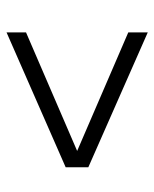

<svg xmlns="http://www.w3.org/2000/svg" viewBox="39 -550 482 601"><g transform="rotate(-90 280.5 -249.0)"><path d="M480 -28 58 -214V-285L480 -470V-409L109 -249L480 -89Z"/></g></svg>

Font: Archivo SemiCondensed ExtraLight
Style: Regular
Weight: 250
Width: 4
Designer: Hector Gatti
Foundry: Omnibus-Type
Version: Version 2.001